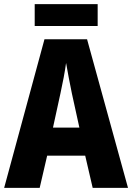

<svg xmlns="http://www.w3.org/2000/svg" viewBox="-20 -904 636 924"><path d="M426 0 390 -155H207L171 0H0L194 -715H399L596 0ZM326 -454Q319 -488 311 -529.5Q303 -571 298 -601Q294 -571 286.5 -531Q279 -491 271 -455L235 -290H362ZM450 -884V-779H147V-884Z"/></svg>

Font: Noto Sans Lao Condensed ExtraBold
Style: Regular
Weight: 800
Width: 3
Designer: Monotype Design Team
Foundry: Monotype Imaging Inc.
Version: Version 2.003; ttfautohint (v1.8.4.7-5d5b)